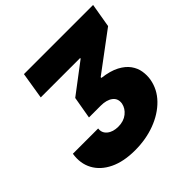

<svg xmlns="http://www.w3.org/2000/svg" viewBox="-187 -892 1068 1068"><g transform="rotate(-45 346.5 -358.5)"><path d="M28.4 -221.6H227.3Q223 -189.6 247.7 -169.4Q272.4 -149.1 313.9 -149.1Q356.5 -149.1 384.6 -171.5Q412.6 -193.9 419 -225.9Q424.4 -262.1 398.4 -281.6Q372.5 -301.1 326.7 -301.1H234.4L257.1 -431.8L433.2 -565.3V-569.6H123.6L149.1 -727.3H693.2L669 -585.2L438.9 -413.4V-407.7Q501.8 -399.9 540.7 -379.3Q579.5 -358.7 599.6 -330.6Q619.7 -302.6 624.8 -271Q630 -239.3 625 -208.8Q613.6 -142.8 565.5 -93.6Q517.4 -44.4 444.8 -17.2Q372.2 9.9 286.9 9.9Q197.4 9.9 135.8 -19.9Q74.2 -49.7 46 -101.9Q17.8 -154.1 28.4 -221.6Z"/></g></svg>

Font: Inter UI Black
Style: Italic
Weight: 900
Italic angle: -9.39999°
Designer: Rasmus Andersson
Foundry: rsms
Version: 3.2;8d6f07862